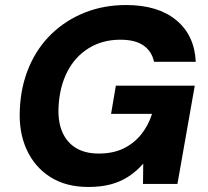

<svg xmlns="http://www.w3.org/2000/svg" viewBox="-20 -732 827 764"><path d="M332 12Q242 12 179.5 -28Q117 -68 85.5 -138Q54 -208 59 -298Q63 -389 95.5 -465.5Q128 -542 185 -597Q242 -652 317.5 -682Q393 -712 482 -712Q608 -712 681 -652Q754 -592 759 -486H593Q584 -528 551 -551Q518 -574 459 -574Q388 -574 333.5 -540.5Q279 -507 248 -447Q217 -387 213 -307Q210 -248 228 -206.5Q246 -165 282.5 -143Q319 -121 373 -121Q430 -121 472 -141.5Q514 -162 542.5 -198Q571 -234 585 -279H422L441 -391H755L686 0H549L550 -81Q524 -51 492 -30Q460 -9 421 1.5Q382 12 332 12Z"/></svg>

Font: DM Sans Black
Style: Italic
Weight: 900
Italic angle: -10°
Designer: Colophon Foundry, Jonny Pinhorn
Foundry: Colophon Foundry
Version: Version 4.004;gftools[0.9.30]